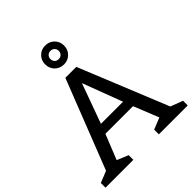

<svg xmlns="http://www.w3.org/2000/svg" viewBox="-262 -1115 1278 1278"><g transform="rotate(-45 377.0 -476.5)"><path d="M764 0H492V-44L574 -77L503 -254H243L172 -77L252 -44V0H-10V-44L72 -77L318 -706H421L677 -77L764 -44ZM477 -322 371 -603 269 -322ZM438.5 -800.5Q413 -775 375 -775Q337 -775 311.5 -800.5Q286 -826 286 -864Q286 -902 311.5 -927.5Q337 -953 375 -953Q413 -953 438.5 -927.5Q464 -902 464 -864Q464 -826 438.5 -800.5ZM403 -836Q414 -847 414 -864Q414 -881 403 -892Q392 -903 374.5 -903Q357 -903 346.5 -892Q336 -881 336 -864Q336 -847 346.5 -836Q357 -825 374.5 -825Q392 -825 403 -836Z"/></g></svg>

Font: Belgrano
Style: Regular
Weight: 400
Version: Version 1.002